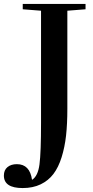

<svg xmlns="http://www.w3.org/2000/svg" viewBox="-46 -683 468 969"><path d="M68.4 266.1Q-26.4 266.1 -26.4 203.1Q-26.4 175.3 -8.3 160.4Q9.8 145.5 39.1 145.5Q104.5 145.5 115.7 224.6Q145.5 206.1 153.3 146.5Q161.1 86.9 161.1 -64V-628.9L68.8 -636.2V-663.1H385.7V-636.2L293.9 -628.9V-133.3Q293.9 -58.1 287.4 1Q280.8 60.1 264.9 110.8Q249 161.6 223.6 195.1Q198.2 228.5 159.2 247.3Q120.1 266.1 68.4 266.1Z"/></svg>

Font: Elstob SemiBold
Style: Regular
Weight: 600
Designer: Peter S. Baker
Version: Version 1.015